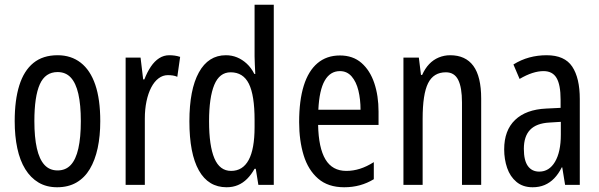

<svg xmlns="http://www.w3.org/2000/svg" viewBox="-20 -780 2529 810"><path d="M403 -269Q403 -206 392 -155Q381 -104 359 -67Q337 -30 302.5 -10Q268 10 221 10Q176 10 142.5 -10Q109 -30 86.5 -66.5Q64 -103 53 -154.5Q42 -206 42 -269Q42 -358 61.5 -420Q81 -482 121 -514.5Q161 -547 223 -547Q280 -547 320.5 -515.5Q361 -484 382 -422.5Q403 -361 403 -269ZM125 -269Q125 -201 135.5 -154.5Q146 -108 167.5 -84.5Q189 -61 223 -61Q257 -61 278.5 -84Q300 -107 310.5 -153.5Q321 -200 321 -269Q321 -338 310.5 -384Q300 -430 278.5 -453Q257 -476 223 -476Q171 -476 148 -424.5Q125 -373 125 -269Z M694 -547Q705 -547 716.5 -545.5Q728 -544 740 -540L728 -456Q719 -460 709 -461.5Q699 -463 688 -463Q667 -463 649 -449.5Q631 -436 618 -411Q605 -386 598 -352.5Q591 -319 591 -280V0H510V-537H573L584 -445H589Q601 -476 616.5 -499Q632 -522 651.5 -534.5Q671 -547 694 -547Z M936 10Q859 10 819 -61Q779 -132 779 -268Q779 -402 819 -474.5Q859 -547 933 -547Q958 -547 980 -538Q1002 -529 1021 -511.5Q1040 -494 1053 -468H1057Q1056 -491 1055 -508.5Q1054 -526 1054 -542V-760H1135V0H1070L1059 -68H1054Q1040 -43 1022.5 -25.5Q1005 -8 983.5 1Q962 10 936 10ZM955 -59Q1004 -59 1029 -105Q1054 -151 1054 -244V-274Q1054 -378 1030 -426.5Q1006 -475 953 -475Q906 -475 884 -422Q862 -369 862 -268Q862 -165 884.5 -112Q907 -59 955 -59Z M1414 -546Q1469 -546 1505 -514.5Q1541 -483 1559 -429.5Q1577 -376 1577 -309V-253H1322Q1324 -156 1353 -107.5Q1382 -59 1441 -59Q1470 -59 1498.5 -68Q1527 -77 1557 -96V-24Q1529 -7 1498 1.5Q1467 10 1432 10Q1364 10 1322 -26.5Q1280 -63 1261 -125Q1242 -187 1242 -265Q1242 -356 1261.5 -418.5Q1281 -481 1319.5 -513.5Q1358 -546 1414 -546ZM1414 -480Q1373 -480 1350 -440Q1327 -400 1323 -317H1501Q1501 -361 1492 -398Q1483 -435 1463.5 -457.5Q1444 -480 1414 -480Z M1879 -547Q1944 -547 1977 -502Q2010 -457 2010 -364V0H1929V-348Q1929 -411 1913 -443Q1897 -475 1861 -475Q1809 -475 1786 -429Q1763 -383 1763 -279V0H1682V-537H1747L1756 -464H1761Q1773 -491 1790.5 -509.5Q1808 -528 1831 -537.5Q1854 -547 1879 -547Z M2286 -547Q2362 -547 2394 -499Q2426 -451 2426 -362V0H2364L2352 -74H2350Q2336 -46 2318 -27.5Q2300 -9 2277.5 0.5Q2255 10 2227 10Q2186 10 2159 -12.5Q2132 -35 2119.5 -71.5Q2107 -108 2107 -150Q2107 -230 2153 -274Q2199 -318 2284 -322L2345 -325V-360Q2345 -422 2328 -451Q2311 -480 2273 -480Q2251 -480 2226 -472Q2201 -464 2172 -447L2146 -508Q2178 -528 2213 -537.5Q2248 -547 2286 -547ZM2298 -263Q2243 -260 2216.5 -232.5Q2190 -205 2190 -152Q2190 -103 2207 -79.5Q2224 -56 2255 -56Q2297 -56 2321.5 -97.5Q2346 -139 2346 -212V-266Z"/></svg>

Font: Noto Sans Arabic ExtraCondensed
Style: Regular
Weight: 400
Width: 2
Designer: Monotype Design Team, Nadine Chahine, Nizar Qandah and Khaled Hosny
Foundry: Monotype Imaging Inc.
Version: Version 2.012